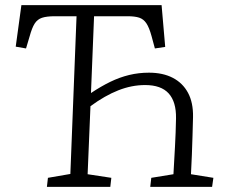

<svg xmlns="http://www.w3.org/2000/svg" viewBox="-20 -725 873 745"><path d="M333 -364Q372 -390 408 -407.5Q444 -425 481 -434Q518 -443 558 -443Q612 -443 650.5 -423Q689 -403 709.5 -365Q730 -327 729 -271Q728 -235 727 -198Q726 -161 724.5 -124Q723 -87 721 -49L808 -35L803 0H563L567 -35L653 -49Q656 -103 659 -156.5Q662 -210 663 -266Q664 -330 634.5 -362.5Q605 -395 543 -395Q491 -395 439 -374.5Q387 -354 331 -313L320 -49L412 -35L408 0H162L166 -35L253 -50L277 -662H193Q161 -662 143 -656Q125 -650 114.5 -633.5Q104 -617 95 -584L81 -537L41 -544L63 -705H607L621 -543L581 -537L568 -585Q559 -618 548 -634.5Q537 -651 520 -656.5Q503 -662 475 -662H345Z"/></svg>

Font: Literata 24pt Light
Style: Italic
Weight: 300
Italic angle: -2°
Designer: Latin by Veronika Burian and Jose Scaglione. Greek by Irene Vlachou. Cyrillic by Vera Evstafieva
Foundry: TypeTogether
Version: Version 3.103;gftools[0.9.29]